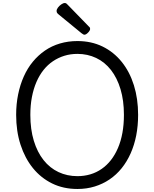

<svg xmlns="http://www.w3.org/2000/svg" viewBox="-20 -1233 1023 1272"><path d="M493 19Q400 19 325.5 -17.5Q251 -54 198 -119.5Q145 -185 116 -274.5Q87 -364 87 -472Q87 -543 100 -607Q113 -671 137.5 -726Q162 -781 197.5 -824Q233 -867 278 -898Q323 -929 377.5 -945Q432 -961 493 -961Q585 -961 659 -925Q733 -889 786 -823.5Q839 -758 867 -668.5Q895 -579 895 -472Q895 -400 882.5 -336Q870 -272 845.5 -217Q821 -162 786 -118.5Q751 -75 706 -44.5Q661 -14 607.5 2.5Q554 19 493 19ZM493 -66Q538 -66 578.5 -78Q619 -90 653.5 -114Q688 -138 715 -172.5Q742 -207 761.5 -252.5Q781 -298 791 -353Q801 -408 801 -472Q801 -567 778.5 -642Q756 -717 715 -769.5Q674 -822 617 -849Q560 -876 493 -876Q447 -876 406.5 -863.5Q366 -851 331 -827.5Q296 -804 268.5 -769.5Q241 -735 221.5 -690Q202 -645 191.5 -590.5Q181 -536 181 -472Q181 -376 204 -300.5Q227 -225 268.5 -172.5Q310 -120 367.5 -93Q425 -66 493 -66ZM539 -1003Q535 -1003 530.5 -1006Q526 -1009 520 -1013L370 -1136Q360 -1144 357.5 -1149Q355 -1154 355 -1161Q355 -1171 364 -1183Q373 -1195 386 -1204Q399 -1213 409 -1213Q415 -1213 419.5 -1210Q424 -1207 428 -1202L568 -1058Q575 -1052 576 -1048.5Q577 -1045 577 -1041Q577 -1031 563.5 -1017Q550 -1003 539 -1003Z"/></svg>

Font: Playwrite HU
Style: Regular
Weight: 400
Designer: Veronika Burian, José Scaglione
Foundry: TypeTogether
Version: Version 1.002